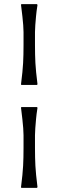

<svg xmlns="http://www.w3.org/2000/svg" viewBox="-20 -788 281 922"><path d="M81 -384Q85 -417 87.5 -441Q90 -465 91 -485.5Q92 -506 92.5 -526Q93 -546 93 -572V-605Q93 -619 93 -634Q93 -649 91.5 -667.5Q90 -686 87.5 -709.5Q85 -733 81 -764L82 -768H158L160 -764Q155 -733 153 -709.5Q151 -686 149.5 -667.5Q148 -649 148 -634Q148 -619 148 -605V-572Q148 -546 148.5 -526Q149 -506 150 -485.5Q151 -465 153.5 -441Q156 -417 160 -384L158 -380H82ZM81 110Q85 77 87.5 53Q90 29 91 8.5Q92 -12 92.5 -32Q93 -52 93 -78V-110Q93 -124 93 -139Q93 -154 91.5 -172.5Q90 -191 87.5 -215Q85 -239 81 -270L82 -274H158L160 -270Q155 -239 153 -215Q151 -191 149.5 -172.5Q148 -154 148 -139Q148 -124 148 -110V-78Q148 -52 148.5 -32Q149 -12 150 8.5Q151 29 153.5 53Q156 77 160 110L158 114H82Z"/></svg>

Font: Quattrocento
Style: Regular
Weight: 400
Designer: Pablo Impallari
Foundry: Pablo Impallari, Igino Marini, Branda Gallo
Version: Version 2.000